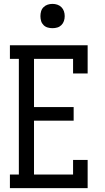

<svg xmlns="http://www.w3.org/2000/svg" viewBox="-20 -968 540 988"><path d="M31 0V-70H77V-665H31V-735H431V-590H356V-665H155V-417H359V-347H155V-70H356V-145H431V0ZM250 -823Q237 -823 225 -826.5Q213 -830 204 -839Q195 -848 191.5 -860Q188 -872 188 -885Q188 -898 191.5 -910Q195 -922 204 -931Q213 -940 225 -944Q237 -948 250 -948Q263 -948 275 -944Q287 -940 296 -931Q305 -922 309 -910Q313 -898 313 -885Q313 -872 309 -860Q305 -848 296 -839Q287 -830 275 -826.5Q263 -823 250 -823Z"/></svg>

Font: Iosevka Curly Slab
Style: Regular
Weight: 400
Monospace: yes
Designer: Belleve Invis
Foundry: Belleve Invis
Version: Version 22.1.2; ttfautohint (v1.8.4)